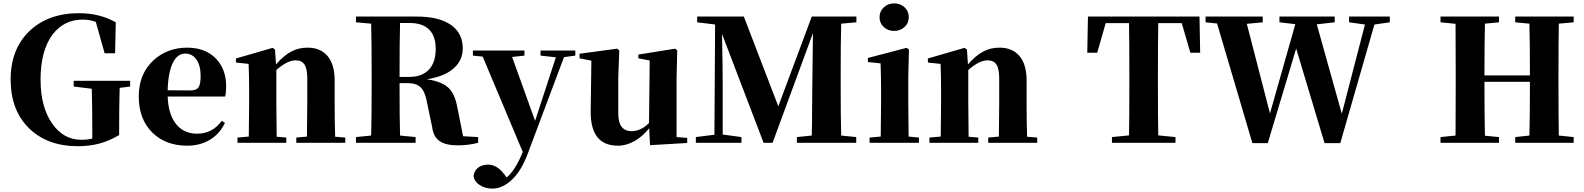

<svg xmlns="http://www.w3.org/2000/svg" viewBox="-20 -845 9372 1136"><path d="M441 20Q261 20 153 -85Q43 -191 43 -375Q43 -555 155 -662Q266 -767 448 -767Q569 -767 665 -713L661 -530H599L547 -715Q513 -729 470 -729Q359 -729 292 -642Q220 -547 220 -374Q220 -211 290 -112Q357 -18 460 -18Q497 -18 526 -25V-100Q526 -208 523 -320L416 -333V-367H750V-333L688 -325Q685 -216 685 -95V-46Q626 -11 569 4Q512 20 441 20Z M1088 17Q961 17 883 -59Q801 -138 801 -275Q801 -409 890 -490Q972 -563 1087 -563Q1196 -563 1259 -497Q1318 -434 1318 -335Q1318 -297 1312 -274H972Q976 -163 1026 -106Q1071 -54 1146 -54Q1237 -54 1292 -130L1311 -118Q1280 -53 1222 -18Q1164 17 1088 17ZM1108 -310Q1142 -310 1155 -329Q1167 -347 1167 -395Q1167 -459 1141 -494Q1117 -528 1076 -528Q1032 -528 1005 -478Q975 -421 972 -311Z M1385 0V-31L1452 -37Q1454 -155 1454 -238V-321Q1454 -395 1451 -467L1376 -475V-499L1593 -562L1607 -552L1613 -464Q1661 -519 1707 -542Q1748 -563 1800 -563Q1874 -563 1916 -516Q1960 -465 1960 -370V-238Q1960 -123 1963 -36L2023 -31V0H1733V-31L1796 -37Q1798 -153 1798 -238V-382Q1798 -439 1781 -464Q1765 -488 1729 -488Q1680 -488 1615 -431V-238Q1615 -154 1617 -36L1674 -31V0Z M2690 15Q2618 15 2583 -9Q2544 -34 2537 -93L2508 -231Q2497 -296 2474 -323Q2448 -353 2393 -353H2344Q2344 -145 2347 -43L2439 -34V0H2086V-34L2176 -43Q2179 -144 2179 -351V-395Q2179 -602 2176 -705L2086 -713V-747H2446Q2577 -747 2647.5 -698Q2718 -649 2718 -559Q2718 -492 2670 -446Q2616 -393 2505 -376Q2598 -363 2639 -320Q2673 -284 2687 -204L2720 -39L2809 -34V0Q2748 15 2690 15ZM2344 -390H2403Q2482 -390 2523 -439Q2558 -482 2558 -556.5Q2558 -631 2519 -670Q2480 -709 2404 -709H2347Q2344 -608 2344 -390Z M2893 271Q2850 271 2817 249Q2783 226 2782 193Q2788 161 2813 144Q2836 129 2868 129Q2919 129 2962 184L2978 205Q3030 161 3073 54L2836 -510L2778 -516V-546H3083V-516L3010 -508L3146 -130L3269 -506L3178 -516V-546H3384V-516L3317 -507L3101 68Q3061 175 2998 228Q2947 271 2893 271Z M3636 17Q3472 17 3475 -189L3479 -486L3409 -500V-527L3631 -557L3644 -547L3638 -384V-174Q3638 -69 3717 -69Q3772 -69 3820 -117L3824 -487L3757 -500V-522L3974 -557L3987 -547L3983 -384V-34L4046 -29V1L3826 14L3821 -86Q3784 -40 3739 -13Q3688 17 3636 17Z M4097 0V-34L4207 -48L4211 -700L4105 -713V-747H4381L4585 -216L4783 -747H5047V-713L4957 -705Q4954 -602 4954 -395V-351Q4954 -143 4957 -43L5046 -34V0H4695V-34L4783 -43Q4785 -99 4785 -208Q4785 -291 4786 -327L4790 -649L4551 0H4498L4252 -644Q4256 -436 4256 -347V-49L4367 -34V0Z M5125 0V-31L5191 -37Q5193 -155 5193 -238V-318Q5193 -394 5190 -470L5115 -478V-502L5344 -562L5358 -552L5354 -392V-238Q5354 -153 5356 -37L5417 -31V0ZM5270 -825Q5307 -825 5332 -802Q5357 -779 5357 -743.5Q5357 -708 5331.5 -685Q5306 -662 5270 -662Q5234 -662 5209 -685Q5184 -708 5184 -743Q5184 -778 5209 -801.5Q5234 -825 5270 -825Z M5479 0V-31L5546 -37Q5548 -155 5548 -238V-321Q5548 -395 5545 -467L5470 -475V-499L5687 -562L5701 -552L5707 -464Q5755 -519 5801 -542Q5842 -563 5894 -563Q5968 -563 6010 -516Q6054 -465 6054 -370V-238Q6054 -123 6057 -36L6117 -31V0H5827V-31L5890 -37Q5892 -153 5892 -238V-382Q5892 -439 5875 -464Q5859 -488 5823 -488Q5774 -488 5709 -431V-238Q5709 -154 5711 -36L5768 -31V0Z M6559 0V-34L6660 -44Q6662 -144 6662 -351V-395Q6662 -605 6660 -708H6522L6472 -533H6413L6417 -747H7077L7081 -533H7023L6972 -708H6833Q6831 -605 6831 -395V-352Q6831 -146 6833 -44L6935 -34V0Z M7390 2 7181 -706 7113 -713V-747H7451V-713L7357 -704L7494 -174L7644 -702L7550 -713V-747H7877V-713L7771 -701L7919 -172L8056 -700L7962 -713V-747H8203V-713L8112 -700L7910 2H7817L7649 -558L7481 2Z M8503 0V-34L8592 -43Q8593 -144 8593 -351V-395Q8593 -602 8592 -704L8503 -713V-747H8849V-713L8766 -705Q8763 -605 8763 -399H9032Q9032 -604 9029 -705L8945 -713V-747H9291V-713L9203 -705Q9201 -603 9201 -395V-351Q9201 -146 9203 -43L9291 -34V0H8945V-34L9029 -43Q9032 -142 9032 -361H8763Q8763 -144 8766 -42L8849 -34V0Z"/></svg>

Font: GenRyuMin TW H
Style: Regular
Weight: 900
Version: Version 1.501;PS 1;hotconv 16.6.51;makeotf.lib2.5.65220